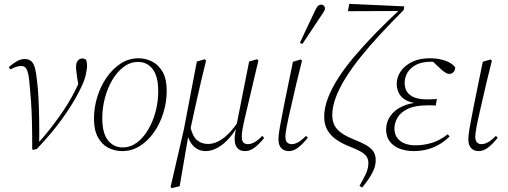

<svg xmlns="http://www.w3.org/2000/svg" viewBox="-20 -771 2633 995"><path d="M147 2Q147 -79 145.5 -140.5Q144 -202 140.5 -250Q137 -298 133 -337Q130 -376 124 -396Q118 -416 110 -422.5Q102 -429 89 -429Q78 -429 64 -424.5Q50 -420 33 -411L26 -424Q50 -444 69 -454.5Q88 -465 108 -465Q130 -465 142.5 -453.5Q155 -442 161.5 -417Q168 -392 172 -351Q177 -312 179.5 -262Q182 -212 183 -153Q184 -94 183 -25L176 -28Q208 -63 235.5 -98Q263 -133 287 -166.5Q311 -200 331.5 -233.5Q352 -267 368 -299Q377 -316 383.5 -331Q390 -346 396 -371L389 -314L380 -368Q379 -378 376.5 -395Q374 -412 374 -424Q374 -445 383 -456.5Q392 -468 406 -468Q412 -468 417.5 -466Q423 -464 426 -462Q428 -457 429.5 -449Q431 -441 431 -431Q431 -411 423.5 -379Q416 -347 390 -297Q373 -263 350.5 -227Q328 -191 300.5 -153Q273 -115 240.5 -76.5Q208 -38 171 1L151 6Z M614 12Q575 12 541.5 -5Q508 -22 487.5 -59.5Q467 -97 467 -155Q467 -213 484 -268.5Q501 -324 532.5 -369.5Q564 -415 606 -442Q648 -469 697 -469Q737 -469 770.5 -451Q804 -433 824 -396.5Q844 -360 844 -301Q844 -242 826.5 -186Q809 -130 778 -85.5Q747 -41 705 -14.5Q663 12 614 12ZM616 -7Q656 -7 689.5 -32Q723 -57 748 -99.5Q773 -142 786.5 -193.5Q800 -245 800 -297Q800 -375 771.5 -412.5Q743 -450 696 -450Q655 -450 621 -424.5Q587 -399 562 -356.5Q537 -314 523.5 -262.5Q510 -211 510 -158Q510 -81 539.5 -44Q569 -7 616 -7Z M870 204 864 198 933 -101 1000 -452 1041 -464 1048 -457Q1034 -401 1022.5 -352Q1011 -303 1001.5 -260Q992 -217 983 -177Q974 -137 966 -98L960 -90L911 194ZM1046 12Q1019 12 998 -1.5Q977 -15 964 -39.5Q951 -64 947 -96L965 -121Q976 -67 999.5 -46Q1023 -25 1058 -25Q1086 -25 1113.5 -39.5Q1141 -54 1168 -82Q1195 -110 1220 -150L1228 -141H1224Q1200 -92 1170 -57.5Q1140 -23 1108 -5.5Q1076 12 1046 12ZM1250 12Q1224 12 1210 -4Q1196 -20 1196 -51Q1196 -63 1198.5 -79Q1201 -95 1205 -118L1206 -124L1271 -452L1312 -464L1319 -457L1249 -160Q1244 -139 1241 -123.5Q1238 -108 1236 -97Q1234 -86 1233.5 -77.5Q1233 -69 1233 -63Q1233 -41 1241.5 -32.5Q1250 -24 1264 -24Q1281 -24 1299 -34Q1317 -44 1339 -67L1349 -56Q1322 -23 1298.5 -5.5Q1275 12 1250 12Z M1477 12Q1452 12 1437.5 -3.5Q1423 -19 1423 -50Q1423 -60 1424.5 -73Q1426 -86 1429.5 -107Q1433 -128 1439 -158Q1445 -188 1453 -231L1498 -451L1539 -463L1545 -456L1517 -343Q1503 -281 1492.5 -236.5Q1482 -192 1475.5 -162.5Q1469 -133 1465.5 -113.5Q1462 -94 1460.5 -82.5Q1459 -71 1459 -64Q1459 -42 1468 -33Q1477 -24 1491 -24Q1507 -24 1524.5 -33.5Q1542 -43 1566 -67L1575 -57Q1546 -21 1523 -4.5Q1500 12 1477 12ZM1534 -549Q1553 -590 1572 -630Q1591 -670 1610 -710Q1615 -721 1619.5 -729Q1624 -737 1630 -742Q1636 -747 1643 -747Q1652 -747 1658 -741.5Q1664 -736 1664 -728Q1664 -720 1658.5 -711Q1653 -702 1640 -683Q1617 -648 1593.5 -613Q1570 -578 1547 -543Z M1857 201 1843 192Q1860 163 1874.5 133Q1889 103 1889 75Q1889 54 1879.5 40Q1870 26 1847.5 13.5Q1825 1 1786 -14Q1744 -31 1716 -52.5Q1688 -74 1674 -102Q1660 -130 1660 -166Q1660 -211 1679 -261.5Q1698 -312 1733 -366.5Q1768 -421 1817.5 -479.5Q1867 -538 1927.5 -600Q1988 -662 2057 -726L2051 -705V-714L1783 -713L1790 -751L2075 -738L2072 -719Q2007 -654 1950 -592.5Q1893 -531 1847.5 -474Q1802 -417 1769.5 -364.5Q1737 -312 1719.5 -264.5Q1702 -217 1702 -175Q1702 -145 1713 -122.5Q1724 -100 1748.5 -82.5Q1773 -65 1812 -49Q1853 -33 1878 -18.5Q1903 -4 1915 14Q1927 32 1927 59Q1927 83 1918 106Q1909 129 1893.5 152Q1878 175 1857 201Z M2124 12Q2085 12 2052.5 0Q2020 -12 2000.5 -37Q1981 -62 1981 -100Q1981 -137 2001.5 -168Q2022 -199 2063 -219Q2104 -239 2165 -241L2161 -234Q2117 -236 2089.5 -249Q2062 -262 2049 -285Q2036 -308 2036 -337Q2036 -372 2057 -402Q2078 -432 2116 -450.5Q2154 -469 2207 -469Q2240 -469 2267 -462.5Q2294 -456 2312.5 -445Q2331 -434 2339 -421Q2338 -405 2329.5 -396.5Q2321 -388 2308 -388Q2299 -388 2290 -393.5Q2281 -399 2269 -409L2221 -454L2272 -453L2273 -442Q2255 -447 2242 -449Q2229 -451 2213 -451Q2168 -451 2138 -436Q2108 -421 2092.5 -396Q2077 -371 2077 -341Q2077 -315 2089 -296Q2101 -277 2126.5 -266.5Q2152 -256 2194 -256Q2206 -256 2219 -256.5Q2232 -257 2244 -258L2238 -224Q2231 -225 2219.5 -225Q2208 -225 2194 -225Q2130 -225 2092.5 -206.5Q2055 -188 2039.5 -160.5Q2024 -133 2024 -106Q2024 -65 2053 -41.5Q2082 -18 2134 -18Q2176 -18 2217.5 -30.5Q2259 -43 2300 -75L2310 -64Q2283 -37 2252 -20Q2221 -3 2189 4.5Q2157 12 2124 12Z M2461 12Q2436 12 2421.5 -3.5Q2407 -19 2407 -50Q2407 -60 2408.5 -73Q2410 -86 2413.5 -107Q2417 -128 2423 -158Q2429 -188 2437 -231L2482 -451L2523 -463L2529 -456L2501 -343Q2487 -281 2476.5 -236.5Q2466 -192 2459.5 -162.5Q2453 -133 2449.5 -113.5Q2446 -94 2444.5 -82.5Q2443 -71 2443 -64Q2443 -42 2452 -33Q2461 -24 2475 -24Q2491 -24 2508.5 -33.5Q2526 -43 2550 -67L2559 -57Q2530 -21 2507 -4.5Q2484 12 2461 12Z"/></svg>

Font: Source Serif 4 48pt Light
Style: Italic
Weight: 300
Italic angle: -12°
Designer: Frank Grießhammer
Foundry: Adobe Systems Incorporated
Version: Version 4.004;hotconv 1.0.116;makeotfexe 2.5.65601